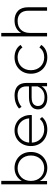

<svg xmlns="http://www.w3.org/2000/svg" viewBox="1142 -1924 786 3111"><g transform="rotate(-90 1535.5 -369.0)"><path d="M365 -46Q409 -46 447 -61.5Q485 -77 512.5 -105.5Q540 -134 555.5 -174Q571 -214 571 -262Q571 -310 555.5 -349.5Q540 -389 512.5 -417.5Q485 -446 447 -461.5Q409 -477 365 -477Q321 -477 283.5 -461.5Q246 -446 218 -417.5Q190 -389 174.5 -349.5Q159 -310 159 -262Q159 -214 174.5 -174Q190 -134 218 -105.5Q246 -77 283.5 -61.5Q321 -46 365 -46ZM158 0H104V-742H160V-409Q192 -466 246.5 -496.5Q301 -527 369 -527Q425 -527 472 -507.5Q519 -488 554 -453Q589 -418 608.5 -369.5Q628 -321 628 -262Q628 -203 608.5 -154Q589 -105 554 -70Q519 -35 472 -15.5Q425 4 369 4Q300 4 245 -27.5Q190 -59 158 -117Z M1173 -290Q1170 -331 1154 -366Q1138 -401 1112 -426Q1086 -451 1051.5 -465Q1017 -479 976 -479Q936 -479 901.5 -465Q867 -451 841 -426Q815 -401 799 -366Q783 -331 780 -290ZM995 4Q935 4 885.5 -15.5Q836 -35 800 -70.5Q764 -106 744 -155Q724 -204 724 -262Q724 -320 743 -368.5Q762 -417 796 -452.5Q830 -488 876 -507.5Q922 -527 976 -527Q1030 -527 1076 -507.5Q1122 -488 1155.5 -453.5Q1189 -419 1208 -370.5Q1227 -322 1227 -263Q1227 -259 1226.5 -255Q1226 -251 1226 -247H779Q781 -202 798 -165Q815 -128 844 -101.5Q873 -75 911.5 -60.5Q950 -46 996 -46Q1046 -46 1089 -63.5Q1132 -81 1162 -118L1194 -81Q1159 -39 1107.5 -17.5Q1056 4 995 4Z M1691 -250H1517Q1437 -250 1405 -221Q1373 -192 1373 -148Q1373 -98 1410.5 -69.5Q1448 -41 1515 -41Q1580 -41 1624 -70.5Q1668 -100 1691 -155ZM1507 4Q1418 4 1368 -37.5Q1318 -79 1318 -146Q1318 -176 1328 -202.5Q1338 -229 1361.5 -249Q1385 -269 1422.5 -281Q1460 -293 1515 -293H1691V-332Q1691 -404 1652 -441Q1613 -478 1537 -478Q1484 -478 1437.5 -460Q1391 -442 1359 -413L1332 -454Q1371 -489 1426 -508Q1481 -527 1542 -527Q1642 -527 1694.5 -478Q1747 -429 1747 -330V0H1693V-90Q1669 -46 1622 -21Q1575 4 1507 4Z M2162 4Q2104 4 2055.5 -15.5Q2007 -35 1971.5 -70.5Q1936 -106 1916 -155Q1896 -204 1896 -262Q1896 -321 1916 -369.5Q1936 -418 1971.5 -453Q2007 -488 2055.5 -507.5Q2104 -527 2162 -527Q2226 -527 2278.5 -502.5Q2331 -478 2363 -429L2321 -399Q2293 -439 2251.5 -458Q2210 -477 2162 -477Q2117 -477 2078.5 -461.5Q2040 -446 2012.5 -418Q1985 -390 1969 -350Q1953 -310 1953 -262Q1953 -213 1969 -173.5Q1985 -134 2012.5 -105.5Q2040 -77 2078.5 -61.5Q2117 -46 2162 -46Q2210 -46 2251.5 -64.5Q2293 -83 2321 -124L2363 -94Q2331 -45 2278.5 -20.5Q2226 4 2162 4Z M2759 -527Q2855 -527 2914 -471.5Q2973 -416 2973 -305V0H2917V-300Q2917 -388 2873 -432.5Q2829 -477 2751 -477Q2660 -477 2608.5 -423.5Q2557 -370 2557 -277V0H2501V-742H2557V-420Q2585 -471 2636.5 -499Q2688 -527 2759 -527Z"/></g></svg>

Font: Montserrat-Alt1 Light
Style: Regular
Weight: 300
Designer: Differentunic
Foundry: Differentunic
Version: Version 7.222